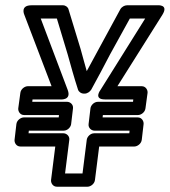

<svg xmlns="http://www.w3.org/2000/svg" viewBox="-20 -681 642 726"><path d="M134 -611H195L236 -475C248 -432 260 -388 275 -342C278 -333 288 -327 296 -327H300C310 -327 320 -334 325 -342C350 -387 373 -431 396 -475L471 -611H529L360 -341C360 -341 332 -305 377 -305H484L483 -296H350C335 -296 323 -282 322 -271L315 -212C313 -197 326 -187 337 -187H470L469 -177H336C321 -177 309 -163 308 -152L292 -25H226L242 -152C244 -167 231 -177 220 -177H88L89 -187H221C236 -187 248 -201 249 -212L256 -271C258 -286 245 -296 234 -296H102L103 -305H209C209 -305 251 -301 236 -341ZM99 -661C55 -661 72 -625 72 -625L175 -355H85C74 -355 59 -345 57 -330L49 -271C48 -260 56 -246 71 -246H203L202 -237H70C59 -237 44 -227 42 -212L35 -152C34 -141 42 -127 57 -127H189L173 0C172 11 180 25 195 25H311C322 25 337 15 339 0L355 -127H488C499 -127 514 -137 516 -152L523 -212C524 -223 516 -237 501 -237H368L369 -246H502C513 -246 528 -256 530 -271L538 -330C539 -341 531 -355 516 -355H424L594 -625C619 -665 576 -661 576 -661H460C451 -661 440 -655 435 -646L353 -495C338 -467 324 -441 308 -412C300 -439 293 -467 285 -495L239 -646C237 -654 228 -661 218 -661Z"/></svg>

Font: Falling Sky
Style: OuObl
Weight: 400
Designer: Paul D. Hunt
Foundry: Adobe Systems Incorporated
Version: Version 1.02